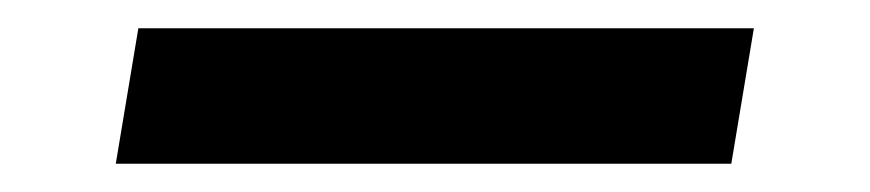

<svg xmlns="http://www.w3.org/2000/svg" viewBox="-20 -408 616 136"><path d="M498 -292 514 -388H78L62 -292Z"/></svg>

Font: Iosevka Sparkle Semibold
Style: Italic
Weight: 600
Italic angle: -9°
Designer: Belleve Invis
Foundry: Belleve Invis
Version: Version 4.5.0; ttfautohint (v1.8.3)